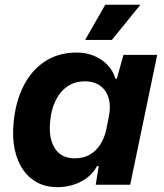

<svg xmlns="http://www.w3.org/2000/svg" viewBox="-20 -763 677 793"><path d="M216.9 10Q170.6 10 134.4 -8.9Q98.3 -27.9 74.5 -63Q50.7 -98.1 40.6 -146.6Q30.4 -195.1 36.1 -254.6Q43.3 -339.4 75.8 -405.3Q108.3 -471.1 164.5 -508.6Q220.7 -546 297 -546Q335.1 -546 367.9 -532.6Q400.7 -519.1 424 -494.9Q447.3 -470.6 456.6 -438.1H462.6L489.9 -536.3H629.3L517.7 0H375.4L387.6 -76.6L381 -77.3Q358.6 -35.7 314.4 -12.9Q270.1 10 216.9 10ZM287.4 -109Q323.9 -109 350.3 -123.9Q376.7 -138.7 394.3 -166.4Q411.9 -194 419.3 -229.9L429.1 -279Q438.4 -321.9 429.3 -355.4Q420.1 -389 394.9 -408Q369.7 -427 330.1 -427Q289 -427 258.2 -405.9Q227.4 -384.7 209.3 -347Q191.1 -309.3 186.9 -259.3Q182.6 -212.4 193.4 -178.6Q204.3 -144.7 228.3 -126.9Q252.3 -109 287.4 -109ZM331.6 -598.1 414.7 -743.4H559.9L442.1 -598.1Z"/></svg>

Font: Mona Sans ExtraLight
Style: Italic
Weight: 200
Italic angle: -11.6951°
Designer: Deni Anggara
Foundry: GitHub
Version: Version 2.000